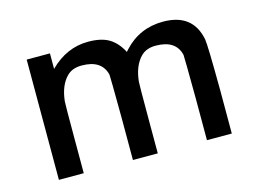

<svg xmlns="http://www.w3.org/2000/svg" viewBox="-70 -574 934 694"><g transform="rotate(-15 397.0 -227.5)"><path d="M304 -455Q353 -455 382 -437.5Q411 -420 430 -383L437 -391Q496 -455 584 -455Q695 -455 715 -354Q719 -331 720 -164V0H627V-157Q626 -315 625 -320Q611 -378 536 -378Q501 -378 481 -358Q450 -327 444 -268Q443 -261 443 -129V0H350V-157Q349 -315 348 -320Q334 -378 259 -378Q224 -378 204 -358Q173 -327 167 -268Q166 -261 166 -129V0H73V-450H160V-392Q223 -455 304 -455Z"/></g></svg>

Font: KaTeX_SansSerif
Style: Regular
Weight: 400
Version: Version 1.1; ttfautohint (v1.3)